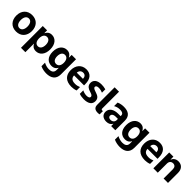

<svg xmlns="http://www.w3.org/2000/svg" viewBox="458 -2593 4673 4673"><g transform="rotate(45 2794.0 -257.0)"><path d="M306.8 10.7C472.3 10.7 575.3 -102.6 575.3 -270.6C575.3 -439.6 472.3 -552.6 306.8 -552.6C141.3 -552.6 38.4 -439.6 38.4 -270.6C38.4 -102.6 141.3 10.7 306.8 10.7ZM307.5 -106.5C231.2 -106.5 192.1 -176.5 192.1 -271.7C192.1 -366.8 231.2 -437.1 307.5 -437.1C382.5 -437.1 421.5 -366.8 421.5 -271.7C421.5 -176.5 382.5 -106.5 307.5 -106.5Z M674 204.5H825.3V-87.4H829.9C850.9 -41.9 896.7 8.9 984.7 8.9C1109 8.9 1206 -89.5 1206 -272C1206 -459.5 1104.8 -552.6 985.1 -552.6C893.8 -552.6 850.1 -498.2 829.9 -453.8H823.2V-545.5H674ZM822.1 -272.7C822.1 -370 863.3 -432.2 936.8 -432.2C1011.7 -432.2 1051.5 -367.2 1051.5 -272.7C1051.5 -177.6 1011 -111.5 936.8 -111.5C864 -111.5 822.1 -175.4 822.1 -272.7Z M1549.4 212.4C1709.9 212.4 1818.9 139.9 1818.9 -24.1V-545.5H1668.7V-453.8H1663C1643.8 -498.2 1598.4 -552.6 1507.1 -552.6C1387.4 -552.6 1286.2 -459.5 1286.2 -273.8C1286.2 -92.3 1384.6 -7.8 1507.5 -7.8C1594.5 -7.8 1643.5 -51.5 1663 -96.6H1669.4V-26.3C1669.4 70.7 1596.6 94.8 1523.4 94.8C1468.8 94.8 1410.5 81.3 1343.8 47.2V168.7C1414.4 202.1 1493.3 212.4 1549.4 212.4ZM1555.4 -121.4C1481.2 -121.4 1440.7 -180.4 1440.7 -274.5C1440.7 -368.3 1481.2 -432.2 1555.4 -432.2C1628.9 -432.2 1670.1 -370 1670.1 -274.1C1670.1 -178.6 1628.6 -121.4 1555.4 -121.4Z M2406.2 -275.6C2406.2 -460.9 2317.8 -552.6 2174.4 -552.6C2009.9 -552.6 1913.7 -430 1913.7 -267.8C1913.7 -98.7 2010.3 9.2 2210.6 9.2C2257.8 9.2 2315.7 0.7 2365.8 -18.5V-136C2322.4 -116.5 2276.6 -105.1 2226.2 -105.1C2099.1 -105.1 2066.4 -163 2062.9 -234H2406.2ZM2062.5 -327.8C2064.6 -389.9 2107.6 -439.6 2175.1 -439.6C2240.8 -439.6 2274.9 -392.8 2275.2 -327.8Z M2638.5 10.3C2798.3 10.3 2875 -54 2875 -158.4C2875 -262.4 2799.7 -291.2 2747.2 -310L2688.2 -331C2658.4 -341.6 2616.5 -359.4 2616.5 -394.9C2616.5 -420.1 2637.8 -446.7 2701.7 -446.7C2752.1 -446.7 2808.9 -431.1 2840.2 -416.5V-532.3C2792.3 -546.9 2735.1 -552.2 2692.5 -552.2C2538.4 -552.2 2472.3 -479.8 2472.3 -387.8C2472.3 -283.4 2559.7 -250 2597.3 -236.9L2653.8 -217.7C2683.2 -207.4 2722.3 -189.6 2722.3 -153.4C2722.3 -120.7 2691.1 -98 2627.5 -98C2571.7 -98 2518.1 -115.1 2479 -135.7V-16C2527 1.4 2582.4 10.3 2638.5 10.3Z M3110.8 3.9C3130.3 3.9 3155.5 1.4 3173.7 -3.6V-118.3C3168 -115.1 3160.2 -114 3152.7 -114C3125.7 -114 3117.2 -129.3 3117.2 -148.4V-727.3H2965.9V-136.7C2965.9 -88.8 2971.9 3.9 3110.8 3.9Z M3410.5 9.2C3489.7 9.2 3541.2 -22 3568.9 -75.6H3573.2V0H3716.6V-326.7C3716.6 -497.9 3605.8 -552.6 3464.1 -552.6C3404.1 -552.6 3338.8 -543.3 3279.8 -515.3V-393.5C3318.9 -417.6 3372.2 -437.5 3440.7 -437.5C3567.5 -437.5 3565.3 -373.9 3565.3 -345.2V-333.8H3485.1C3337.7 -333.8 3228.3 -271.3 3228.3 -148.1C3228.3 -44.4 3305.4 9.2 3410.5 9.2ZM3454.9 -95.2C3406.2 -95.2 3372.9 -119.3 3372.9 -160.2C3372.9 -200.6 3407 -240.1 3492.5 -240.1H3566.1V-197.1C3566.1 -134.6 3517 -95.2 3454.9 -95.2Z M4077.4 212.4C4237.9 212.4 4346.9 139.9 4346.9 -24.1V-545.5H4196.7V-453.8H4191.1C4171.9 -498.2 4126.4 -552.6 4035.2 -552.6C3915.5 -552.6 3814.3 -459.5 3814.3 -273.8C3814.3 -92.3 3912.6 -7.8 4035.5 -7.8C4122.5 -7.8 4171.5 -51.5 4191.1 -96.6H4197.4V-26.3C4197.4 70.7 4124.6 94.8 4051.5 94.8C3996.8 94.8 3938.6 81.3 3871.8 47.2V168.7C3942.5 202.1 4021.3 212.4 4077.4 212.4ZM4083.5 -121.4C4009.2 -121.4 3968.7 -180.4 3968.7 -274.5C3968.7 -368.3 4009.2 -432.2 4083.5 -432.2C4157 -432.2 4198.2 -370 4198.2 -274.1C4198.2 -178.6 4156.6 -121.4 4083.5 -121.4Z M4934.3 -275.6C4934.3 -460.9 4845.9 -552.6 4702.4 -552.6C4538 -552.6 4441.8 -430 4441.8 -267.8C4441.8 -98.7 4538.4 9.2 4738.6 9.2C4785.9 9.2 4843.8 0.7 4893.8 -18.5V-136C4850.5 -116.5 4804.7 -105.1 4754.3 -105.1C4627.1 -105.1 4594.5 -163 4590.9 -234H4934.3ZM4590.6 -327.8C4592.7 -389.9 4635.7 -439.6 4703.1 -439.6C4768.8 -439.6 4802.9 -392.8 4803.3 -327.8Z M5026.6 0H5177.9V-315.3C5178.3 -385.7 5220.2 -426.8 5281.2 -426.8C5342 -426.8 5378.6 -387.1 5378.2 -320.3V0H5529.5V-347.3C5529.5 -474.4 5454.9 -552.6 5341.3 -552.6C5260.3 -552.6 5201.7 -512.8 5177.2 -449.2H5170.8V-545.5H5026.6Z"/></g></svg>

Font: TID UI
Style: Bold
Weight: 700
Designer: The TID Project Authors
Foundry: Bakken & Bæck
Version: Version 1.001;hotconv 1.0.109;makeotfexe 2.5.65596